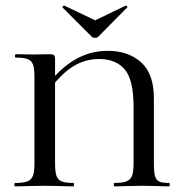

<svg xmlns="http://www.w3.org/2000/svg" viewBox="-20 -660 636 680"><path d="M240 -12Q242 -12 242 -6Q242 0 240 0Q212 0 196 -1L136 -2L77 -1Q61 0 33 0Q31 0 31 -6Q31 -12 33 -12Q63 -12 77 -17.5Q91 -23 96.5 -37Q102 -51 102 -81V-387Q102 -417 97 -431Q92 -445 78.5 -450.5Q65 -456 36 -456Q33 -456 33 -462Q33 -468 36 -468L101 -467L156 -468Q168 -468 171.5 -464.5Q175 -461 175 -449V-83Q175 -53 179.5 -38.5Q184 -24 197.5 -18Q211 -12 240 -12ZM362 -480Q434 -480 479.5 -439.5Q525 -399 525 -312V-81Q525 -51 529 -36.5Q533 -22 544 -17Q555 -12 579 -12Q581 -12 581 -6Q581 0 579 0Q554 0 540 -1L487 -2L426 -1Q411 0 385 0Q383 0 383 -6Q383 -12 385 -12Q414 -12 428.5 -18Q443 -24 448 -38.5Q453 -53 453 -83V-282Q453 -378 421.5 -414.5Q390 -451 331 -451Q282 -451 240 -425.5Q198 -400 151 -338L139 -349Q191 -417 245 -448.5Q299 -480 362 -480ZM201 -634Q201 -636 203.5 -638.5Q206 -641 208 -640L317 -588L425 -640H426Q429 -640 430.5 -637.5Q432 -635 430 -633L328 -530Q324 -526 317 -526Q309 -526 305 -530L202 -633Q202 -633 201.5 -633.5Q201 -634 201 -634Z"/></svg>

Font: Cormorant Unicase Medium
Style: Regular
Weight: 500
Designer: Christian Thalmann (Catharsis Fonts)
Foundry: Catharsis Fonts
Version: Version 4.000